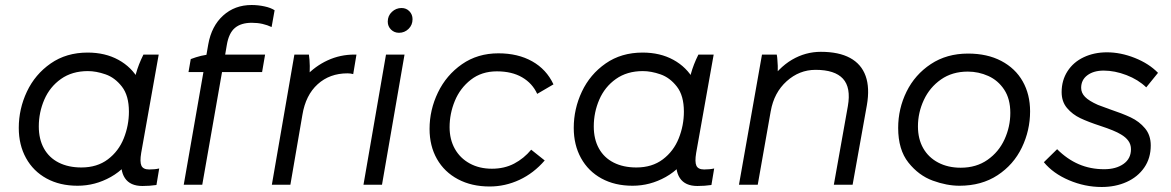

<svg xmlns="http://www.w3.org/2000/svg" viewBox="-20 -738 4679 767"><path d="M467 -115 491 -113 518 -423Q519 -428 523 -443Q533 -480 553 -520H614L544 -127Q538 -91 545 -76Q552 -61 576 -61Q599 -61 616 -65L605 1Q578 5 549 5Q500 5 479 -26.5Q458 -58 467 -115ZM564 -301Q564 -204 524.5 -135Q485 -66 422.5 -31Q360 4 290 4Q219 4 166 -25Q113 -54 84 -106.5Q55 -159 55 -227Q55 -303 87.5 -372Q120 -441 182.5 -484.5Q245 -528 330 -528Q400 -528 453 -499Q506 -470 535 -418Q564 -366 564 -301ZM135 -233Q135 -182 155.5 -145Q176 -108 214.5 -88.5Q253 -69 305 -69Q368 -69 411 -101.5Q454 -134 474.5 -185.5Q495 -237 495 -292Q495 -356 467 -392Q439 -428 401.5 -441Q364 -454 331 -454Q268 -454 223.5 -422.5Q179 -391 157 -340Q135 -289 135 -233Z M821 -520H1039L1027 -450H733L742 -502Q763 -510 783.5 -515Q804 -520 821 -520ZM985 -718Q1011 -718 1036.5 -712.5Q1062 -707 1077 -697L1065 -630Q1048 -638 1028.5 -642.5Q1009 -647 986 -647Q943 -647 918.5 -626.5Q894 -606 886 -558L877 -505L875 -496L788 0H714L812 -561Q825 -634 871.5 -676Q918 -718 985 -718Z M1156 -520H1214Q1217 -501 1217.5 -474.5Q1218 -448 1215 -427L1201 -433Q1239 -474 1289 -497Q1339 -520 1396 -520H1404L1391 -442Q1381 -445 1368 -445Q1297 -445 1249 -401.5Q1201 -358 1188 -279L1140 0H1066Z M1522 -520H1596L1506 0H1432ZM1529 -651.6Q1529 -675 1545.5 -690.5Q1562 -706 1584 -706Q1603 -706 1615.5 -693Q1628 -680 1628 -661.3Q1628 -638 1612 -622.5Q1596 -607 1574 -607Q1555 -607 1542 -619.9Q1529 -632.8 1529 -651.6Z M1696 -223Q1696 -299 1729.5 -368.5Q1763 -438 1825.5 -481.5Q1888 -525 1971 -525Q2049 -525 2106 -493Q2163 -461 2191 -401L2126 -363Q2107 -405 2066 -429Q2025 -453 1965 -453Q1904 -453 1861 -419.5Q1818 -386 1797 -335Q1776 -284 1776 -230Q1776 -181 1797 -143.5Q1818 -106 1856.5 -85Q1895 -64 1945 -64Q1995 -64 2034 -84.5Q2073 -105 2102 -140L2156 -97Q2112 -46 2055 -19.5Q1998 7 1936 7Q1864 7 1809.5 -22Q1755 -51 1725.5 -103Q1696 -155 1696 -223Z M2684 -115 2708 -113 2735 -423Q2736 -428 2740 -443Q2750 -480 2770 -520H2831L2761 -127Q2755 -91 2762 -76Q2769 -61 2793 -61Q2816 -61 2833 -65L2822 1Q2795 5 2766 5Q2717 5 2696 -26.5Q2675 -58 2684 -115ZM2781 -301Q2781 -204 2741.5 -135Q2702 -66 2639.5 -31Q2577 4 2507 4Q2436 4 2383 -25Q2330 -54 2301 -106.5Q2272 -159 2272 -227Q2272 -303 2304.5 -372Q2337 -441 2399.5 -484.5Q2462 -528 2547 -528Q2617 -528 2670 -499Q2723 -470 2752 -418Q2781 -366 2781 -301ZM2352 -233Q2352 -182 2372.5 -145Q2393 -108 2431.5 -88.5Q2470 -69 2522 -69Q2585 -69 2628 -101.5Q2671 -134 2691.5 -185.5Q2712 -237 2712 -292Q2712 -356 2684 -392Q2656 -428 2618.5 -441Q2581 -454 2548 -454Q2485 -454 2440.5 -422.5Q2396 -391 2374 -340Q2352 -289 2352 -233Z M3024 -520H3083Q3085 -510 3085.5 -499Q3086 -488 3087 -475Q3087 -458 3087 -441L3075 -385L3007 0H2932ZM3259 -531Q3331 -531 3376 -506.5Q3421 -482 3438 -434.5Q3455 -387 3443 -318L3386 0H3311L3367 -314Q3380 -388 3347.5 -423.5Q3315 -459 3238 -459Q3173 -459 3122.5 -413.5Q3072 -368 3059 -294L3044 -399Q3090 -468 3144 -499.5Q3198 -531 3259 -531Z M3568 -227Q3568 -304 3601.5 -372Q3635 -440 3698.5 -482Q3762 -524 3847 -524Q3924 -524 3980 -494.5Q4036 -465 4065.5 -413Q4095 -361 4095 -293Q4095 -217 4062 -148.5Q4029 -80 3965 -38Q3901 4 3813 4Q3762 4 3706 -16.5Q3650 -37 3609 -88.5Q3568 -140 3568 -227ZM4016 -287Q4016 -343 3991.5 -380Q3967 -417 3928 -434.5Q3889 -452 3846 -452Q3784 -452 3739 -420.5Q3694 -389 3670.5 -338.5Q3647 -288 3647 -233Q3647 -183 3668 -146Q3689 -109 3728 -88.5Q3767 -68 3818 -68Q3880 -68 3925 -99.5Q3970 -131 3993 -181.5Q4016 -232 4016 -287Z M4150 -90 4203 -142Q4243 -102 4289.5 -82Q4336 -62 4391 -62Q4438 -62 4468 -83Q4498 -104 4498 -142Q4498 -161 4487.5 -175.5Q4477 -190 4458 -201Q4434 -216 4376 -235Q4327 -251 4295.5 -266Q4264 -281 4242.5 -306.5Q4221 -332 4221 -370Q4221 -417 4244.5 -453.5Q4268 -490 4309.5 -509.5Q4351 -529 4402 -529Q4457 -529 4513.5 -506.5Q4570 -484 4606 -447L4559 -389Q4527 -420 4480 -438Q4433 -456 4389 -456Q4349 -456 4324 -437.5Q4299 -419 4299 -387Q4299 -367 4314.5 -351Q4330 -335 4366 -319Q4389 -311 4412 -302Q4463 -285 4497 -269Q4531 -253 4554 -225.5Q4577 -198 4577 -157Q4577 -106 4551 -68.5Q4525 -31 4480.5 -11Q4436 9 4381 9Q4314 9 4250.5 -18Q4187 -45 4150 -90Z"/></svg>

Font: Fixel Italic Variable 20240409 Display Thin
Style: Italic
Weight: 100
Italic angle: -10°
Designer: AlfaBravo + MacPaw
Foundry: Kyrylo Tkachov, Marchela Mozhyna, Serhii Makarenko, Maria Weinstein, Zakhar Kryvoshyya
Version: Version 1.211;Glyphs 3.2 (3225)